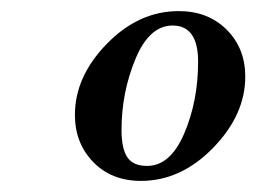

<svg xmlns="http://www.w3.org/2000/svg" viewBox="-20 -783 462 346"><path d="M245 -484Q287 -484 312 -542.5Q337 -601 337 -672Q337 -737 291 -737Q249 -737 224 -676.5Q199 -616 199 -549Q199 -515 209.5 -499.5Q220 -484 245 -484ZM234 -457Q181 -457 148 -491Q115 -525 115 -576Q115 -645 172.5 -704Q230 -763 302 -763Q355 -763 388.5 -729.5Q422 -696 422 -645Q422 -576 364 -516.5Q306 -457 234 -457Z"/></svg>

Font: Libre Bodoni
Style: Italic
Weight: 400
Italic angle: -13°
Designer: Pablo Impallari, Rodrigo Fuenzalida
Foundry: Pablo Impallari, Rodrigo Fuenzalida
Version: Version 1.001